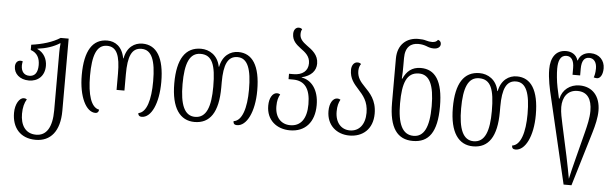

<svg xmlns="http://www.w3.org/2000/svg" viewBox="-58 -988 4651 1457"><g transform="rotate(5 2268.0 -260.0)"><path d="M249 251C362 251 432 170 432 14V-536H371C313 -499 238 -477 153 -465V-425C203 -408 223 -369 223 -316C223 -259 201 -229 159 -229C119 -229 96 -256 96 -303C96 -313 98 -323 100 -334C94 -336 88 -337 83 -337C59 -337 44 -317 44 -290C44 -236 88 -193 159 -193C225 -193 278 -235 278 -315C278 -366 253 -415 202 -437V-439C267 -447 325 -466 370 -495H374C371 -470 370 -447 370 -425V16C370 145 328 212 249 212C165 212 129 146 129 63C129 15 139 -22 156 -49C149 -54 141 -56 133 -56C100 -56 68 -7 68 61C68 172 130 251 249 251Z M683 8C698 8 708 -1 709 -19C647 -30 618 -126 618 -269C618 -422 647 -507 727 -507C802 -507 828 -441 828 -304V-180H888V-304C888 -441 915 -507 990 -507C1068 -507 1099 -428 1099 -269C1099 -128 1071 -30 1008 -19C1008 -3 1017 7 1035 7C1108 7 1161 -105 1161 -269C1161 -453 1102 -547 994 -547C933 -547 876 -510 860 -423H857C841 -511 786 -547 726 -547C615 -547 555 -457 555 -269C555 -106 611 8 683 8Z M1438 11C1555 11 1618 -77 1618 -268V-308C1618 -442 1647 -508 1721 -508C1799 -508 1829 -425 1829 -269C1829 -129 1798 -29 1733 -21C1733 -3 1741 7 1761 7C1835 7 1892 -105 1892 -268C1892 -459 1830 -547 1724 -547C1663 -547 1605 -509 1588 -423H1585C1569 -509 1503 -547 1440 -547C1321 -547 1260 -454 1260 -268C1260 -79 1328 11 1438 11ZM1439 -28C1358 -28 1323 -111 1323 -268C1323 -426 1356 -508 1440 -508C1528 -508 1557 -435 1557 -268C1557 -117 1526 -28 1439 -28Z M2165 11C2280 11 2351 -66 2351 -197C2351 -317 2292 -385 2219 -396V-398C2291 -415 2327 -457 2327 -511C2327 -578 2279 -612 2237 -642C2207 -664 2182 -687 2182 -722C2182 -738 2184 -750 2191 -761C2185 -767 2177 -771 2165 -771C2139 -771 2126 -747 2126 -721C2126 -669 2158 -642 2192 -616C2229 -589 2265 -562 2265 -508C2265 -451 2224 -416 2155 -416H2121V-375H2155C2244 -375 2288 -317 2288 -198C2288 -87 2243 -28 2164 -28C2095 -28 2047 -77 2047 -163C2047 -205 2055 -231 2068 -254C2059 -259 2052 -261 2044 -261C2010 -261 1985 -220 1985 -161C1985 -52 2063 11 2165 11Z M2618 11C2718 11 2795 -52 2795 -171C2795 -275 2743 -325 2701 -369C2668 -403 2643 -434 2643 -484C2643 -506 2650 -526 2659 -537C2653 -543 2645 -547 2632 -547C2605 -547 2587 -521 2587 -487C2587 -420 2621 -383 2655 -345C2693 -303 2733 -259 2733 -172C2733 -81 2687 -28 2618 -28C2553 -28 2506 -77 2506 -162C2506 -204 2514 -230 2527 -254C2518 -259 2511 -261 2503 -261C2469 -261 2444 -220 2444 -161C2444 -52 2521 11 2618 11Z M3101 10C3222 10 3284 -72 3284 -267C3284 -465 3222 -547 3114 -547C3046 -547 3006 -510 2981 -454H2977C2980 -486 2980 -523 2980 -552V-611C2980 -697 3024 -727 3079 -727C3106 -727 3124 -722 3141 -716C3160 -708 3177 -703 3199 -703C3227 -703 3249 -717 3249 -741C3249 -758 3238 -768 3225 -771C3217 -758 3202 -751 3182 -751C3166 -751 3151 -753 3135 -758C3119 -763 3100 -765 3076 -765C2989 -765 2919 -711 2919 -601V-266C2919 -72 2984 10 3101 10ZM3103 -29C3018 -29 2980 -110 2980 -266C2980 -421 3010 -504 3104 -504C3184 -504 3221 -427 3221 -265C3221 -104 3182 -29 3103 -29Z M3560 11C3677 11 3740 -77 3740 -268V-308C3740 -442 3769 -508 3843 -508C3921 -508 3951 -425 3951 -269C3951 -129 3920 -29 3855 -21C3855 -3 3863 7 3883 7C3957 7 4014 -105 4014 -268C4014 -459 3952 -547 3846 -547C3785 -547 3727 -509 3710 -423H3707C3691 -509 3625 -547 3562 -547C3443 -547 3382 -454 3382 -268C3382 -79 3450 11 3560 11ZM3561 -28C3480 -28 3445 -111 3445 -268C3445 -426 3478 -508 3562 -508C3650 -508 3679 -435 3679 -268C3679 -117 3648 -28 3561 -28Z M4270 240H4330L4454 -173C4471 -229 4485 -290 4485 -340C4485 -453 4423 -520 4326 -520C4253 -520 4196 -475 4182 -407H4178L4160 -490C4150 -539 4145 -595 4145 -632C4145 -690 4160 -735 4207 -735C4244 -735 4265 -706 4265 -647V-596H4323V-647C4323 -707 4343 -735 4380 -735C4416 -735 4438 -706 4438 -659C4438 -623 4431 -601 4427 -590C4434 -588 4443 -586 4452 -586C4473 -586 4496 -611 4496 -665C4496 -724 4455 -771 4388 -771C4349 -771 4309 -753 4295 -708H4292C4279 -753 4240 -771 4202 -771C4121 -771 4085 -708 4085 -623C4085 -551 4102 -474 4119 -404ZM4306 193C4299 153 4285 82 4273 24L4221 -215C4213 -254 4201 -302 4201 -345C4201 -418 4237 -477 4314 -477C4389 -477 4424 -424 4424 -334C4424 -279 4410 -223 4397 -171L4347 24C4328 99 4314 153 4306 193Z"/></g></svg>

Font: Noto Serif Georgian Condensed Light
Style: Regular
Weight: 300
Width: 3
Designer: Monotype Design Team, Akaki Razmadze
Foundry: Google LLC
Version: Version 2.003